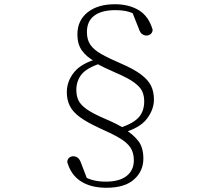

<svg xmlns="http://www.w3.org/2000/svg" viewBox="-20 -769 1040 908"><path d="M483 119Q410 119 362.5 88.5Q315 58 298 -3Q299 -16 307 -23Q315 -30 327 -30Q338 -30 347.5 -23Q357 -16 363 1L397 90L362 57Q386 73 414.5 81.5Q443 90 480 90Q545 90 579 63Q613 36 613 -11Q613 -47 597 -71Q581 -95 545.5 -116Q510 -137 451 -163Q392 -190 358 -215Q324 -240 310 -268.5Q296 -297 296 -333Q296 -385 331 -428Q366 -471 446 -492V-498L458 -470Q390 -448 365.5 -417Q341 -386 341 -343Q341 -316 351 -294.5Q361 -273 390 -252.5Q419 -232 475 -208Q506 -195 530.5 -182.5Q555 -170 574 -159V-155Q609 -134 633.5 -103Q658 -72 658 -19Q658 40 614 79.5Q570 119 483 119ZM524 -749Q589 -749 636 -721Q683 -693 702 -628Q701 -615 692.5 -608Q684 -601 672 -601Q662 -601 652.5 -607.5Q643 -614 637 -632L602 -720L641 -688Q616 -705 589.5 -713Q563 -721 525 -721Q461 -721 426 -695Q391 -669 391 -617Q391 -582 407 -558Q423 -534 458 -514Q493 -494 549 -470Q612 -443 646.5 -417Q681 -391 694.5 -363Q708 -335 708 -298Q708 -251 674.5 -207Q641 -163 558 -140V-135L546 -164Q610 -185 636 -214Q662 -243 662 -290Q662 -315 653 -336Q644 -357 615 -378.5Q586 -400 525 -426Q497 -438 473.5 -449.5Q450 -461 429 -473V-478Q389 -500 367.5 -530Q346 -560 346 -606Q346 -672 394 -710.5Q442 -749 524 -749Z"/></svg>

Font: Noto Serif JP
Style: Regular
Weight: 200
Designer: Ryoko NISHIZUKA 西塚涼子 (kana & ideographs); Frank Grießhammer (Latin, Greek & Cyrillic); Wenlong ZHANG 张文龙 (bopomofo); San
Foundry: Adobe
Version: Version 2.001;hotconv 1.1.0;makeotfexe 2.6.0